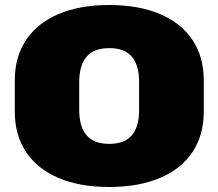

<svg xmlns="http://www.w3.org/2000/svg" viewBox="-20 -733 871 766"><path d="M416 13Q298 13 213.5 -23Q129 -59 84 -126.5Q39 -194 39 -288V-412Q39 -506 84 -573.5Q129 -641 213.5 -677Q298 -713 416 -713Q533 -713 618 -677Q703 -641 748 -573.5Q793 -506 793 -412V-288Q793 -194 748 -126.5Q703 -59 618 -23Q533 13 416 13ZM416 -159Q476 -159 505.5 -192.5Q535 -226 535 -296V-404Q535 -474 505.5 -507.5Q476 -541 416 -541Q356 -541 326 -507.5Q296 -474 296 -404V-296Q296 -226 326 -192.5Q356 -159 416 -159Z"/></svg>

Font: Pathway Extreme 28pt Black
Style: Regular
Weight: 900
Designer: Eduardo Rodriguez Tunni
Foundry: Eduardo Rodriguez Tunni
Version: Version 1.001;gftools[0.9.26]